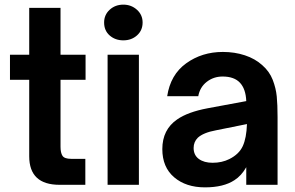

<svg xmlns="http://www.w3.org/2000/svg" viewBox="-20 -797 1272 828"><path d="M237 0Q106 0 106 -123V-453H23V-561H106V-763H241V-561H349V-453H241V-164Q241 -138 249.5 -125Q258 -112 287 -112H348V0Z M579 0H444V-561H579ZM429 -700Q429 -733 453 -755Q477 -777 512 -777Q546 -777 570.5 -755Q595 -733 595 -700Q595 -666 571 -644.5Q547 -623 512 -623Q477 -623 453 -644Q429 -665 429 -700Z M680 -154Q680 -238 744 -282Q790 -314 875 -330L1042 -361Q1040 -413 1015 -440Q990 -467 940 -467Q901 -467 871.5 -444Q842 -421 835 -382H701Q715 -475 783 -524Q851 -573 941 -573Q992 -573 1036 -558.5Q1080 -544 1111 -516Q1142 -489 1156 -453Q1170 -417 1173.5 -381Q1177 -345 1177 -292V0H1042V-76Q1021 -39 991 -20Q944 11 864 11Q782 11 731 -32.5Q680 -76 680 -154ZM969 -111Q1011 -132 1027 -167Q1043 -202 1045 -262L911 -235Q857 -225 833 -203Q815 -185 815 -159Q815 -128 837.5 -111.5Q860 -95 897 -95Q937 -95 969 -111Z"/></svg>

Font: Open Sauce One
Style: Bold
Weight: 700
Designer: Alfredo Marco Pradil
Foundry: Creative Sauce Fz LLC
Version: Version 1.477